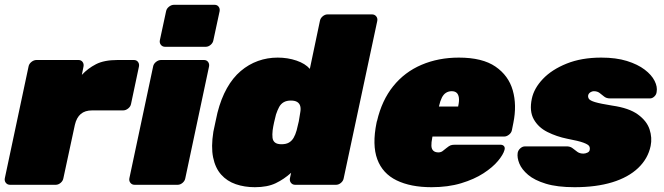

<svg xmlns="http://www.w3.org/2000/svg" viewBox="-32 -770 2766 800"><path d="M10 0Q-1 0 -7.5 -8Q-14 -16 -12 -27L87 -493Q89 -504 99 -512Q109 -520 120 -520H295Q306 -520 312 -512Q318 -504 316 -493L309 -458Q334 -485 368 -502.5Q402 -520 458 -520H526Q537 -520 543 -512Q549 -504 547 -493L514 -337Q512 -326 502 -318Q492 -310 481 -310H352Q322 -310 304.5 -295Q287 -280 280 -250L232 -27Q230 -16 220.5 -8Q211 0 200 0Z M529 0Q518 0 511.5 -8Q505 -16 507 -27L606 -493Q608 -504 618 -512Q628 -520 639 -520H818Q829 -520 835 -512Q841 -504 839 -493L740 -27Q738 -16 728.5 -8Q719 0 708 0ZM656 -575Q645 -575 638.5 -583Q632 -591 634 -602L660 -723Q662 -734 672 -742Q682 -750 693 -750H862Q873 -750 879 -742Q885 -734 883 -723L857 -602Q855 -591 845.5 -583Q836 -575 825 -575Z M1030 10Q987 10 950.5 -2.5Q914 -15 889.5 -42.5Q865 -70 856 -114Q847 -158 857 -221Q862 -244 865.5 -261Q869 -278 874 -300Q889 -359 913.5 -402.5Q938 -446 971 -474Q1004 -502 1043 -516Q1082 -530 1125 -530Q1167 -530 1203.5 -517.5Q1240 -505 1259 -483L1301 -683Q1303 -694 1312.5 -702Q1322 -710 1333 -710H1518Q1529 -710 1535.5 -702Q1542 -694 1540 -683L1400 -27Q1398 -16 1388.5 -8Q1379 0 1368 0H1198Q1187 0 1180.5 -8Q1174 -16 1176 -27L1181 -50Q1151 -23 1116.5 -6.5Q1082 10 1030 10ZM1141 -169Q1160 -169 1172 -176Q1184 -183 1191.5 -196Q1199 -209 1204 -227Q1210 -250 1213 -264.5Q1216 -279 1219 -301Q1222 -317 1219 -328Q1216 -339 1206.5 -345Q1197 -351 1180 -351Q1162 -351 1150 -344Q1138 -337 1131 -324Q1124 -311 1118 -293Q1114 -278 1110 -260Q1106 -242 1104 -227Q1102 -209 1103.5 -196Q1105 -183 1114 -176Q1123 -169 1141 -169Z M1766 10Q1679 10 1620.5 -18.5Q1562 -47 1540 -106.5Q1518 -166 1537 -259Q1538 -261 1538 -263Q1538 -265 1539 -266Q1559 -352 1606.5 -411Q1654 -470 1724.5 -500Q1795 -530 1880 -530Q1978 -530 2032.5 -492.5Q2087 -455 2104.5 -393.5Q2122 -332 2107 -258L2101 -228Q2099 -217 2089 -209Q2079 -201 2068 -201H1770Q1770 -200 1769.5 -199Q1769 -198 1769 -196Q1765 -176 1765.5 -162.5Q1766 -149 1773.5 -142Q1781 -135 1795 -135Q1801 -135 1806 -137Q1811 -139 1816 -143.5Q1821 -148 1828 -153Q1839 -162 1845.5 -164.5Q1852 -167 1864 -167H2053Q2063 -167 2068 -161Q2073 -155 2070 -145Q2065 -126 2043 -99.5Q2021 -73 1982.5 -48Q1944 -23 1889.5 -6.5Q1835 10 1766 10ZM1797 -326H1877V-327Q1882 -349 1880 -363Q1878 -377 1870.5 -383.5Q1863 -390 1850 -390Q1837 -390 1826.5 -383.5Q1816 -377 1809 -363Q1802 -349 1797 -327Z M2362 10Q2290 10 2242.5 -4.5Q2195 -19 2168.5 -41.5Q2142 -64 2132 -88.5Q2122 -113 2125 -133Q2127 -144 2136 -152Q2145 -160 2155 -160H2329Q2330 -160 2331 -160Q2332 -160 2333 -160Q2346 -159 2355 -151.5Q2364 -144 2374 -137Q2384 -130 2399 -130Q2407 -130 2415.5 -134Q2424 -138 2425 -145Q2427 -154 2423 -161Q2419 -168 2399 -175.5Q2379 -183 2331 -192Q2287 -201 2249 -220Q2211 -239 2192 -273Q2173 -307 2184 -359Q2193 -402 2230 -441Q2267 -480 2329 -505Q2391 -530 2473 -530Q2535 -530 2580 -516Q2625 -502 2654 -480Q2683 -458 2695.5 -433Q2708 -408 2704 -387Q2703 -376 2694.5 -368Q2686 -360 2677 -360H2519Q2517 -360 2514 -360Q2511 -360 2509 -360Q2495 -360 2485.5 -367.5Q2476 -375 2466.5 -382.5Q2457 -390 2442 -390Q2435 -390 2428 -385.5Q2421 -381 2419 -374Q2417 -366 2421.5 -358.5Q2426 -351 2447.5 -344.5Q2469 -338 2519 -330Q2589 -320 2626 -293Q2663 -266 2674.5 -231Q2686 -196 2679 -162Q2668 -109 2627 -70Q2586 -31 2519 -10.5Q2452 10 2362 10Z"/></svg>

Font: Rubik Light Black
Style: Italic
Weight: 900
Italic angle: -12°
Version: Version 2.104